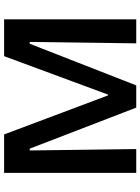

<svg xmlns="http://www.w3.org/2000/svg" viewBox="109 -810 700 959"><g transform="rotate(-90 459.5 -330.0)"><path d="M76 0V-660H268L463 -141H467L659 -660H843V0H723L730 -532H721L513 0H402L197 -532H188L195 0Z"/></g></svg>

Font: Bricolage Grotesque 17pt SemiBold
Style: Regular
Weight: 600
Version: Version 1.001;gftools[0.9.33.dev8+g029e19f]